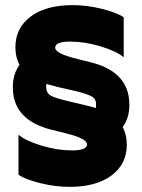

<svg xmlns="http://www.w3.org/2000/svg" viewBox="-20 -718 554 748"><path d="M309 -309Q333 -303 354 -297V-314Q354 -334 335 -343.5Q316 -353 280 -362L205 -379Q181 -385 160 -391V-378Q160 -356 177 -346Q194 -336 241 -325ZM331 -476Q484 -439 484 -310Q484 -258 458 -223Q474 -193 474 -154Q474 -79 414.5 -34.5Q355 10 251 10Q195 10 137 -4.5Q79 -19 52 -37V-193Q81 -169 142.5 -150.5Q204 -132 261 -132Q319 -132 319 -156Q319 -179 231 -200Q226 -201 224 -202L183 -212Q30 -249 30 -378Q30 -430 56 -465Q40 -495 40 -534Q40 -609 99.5 -653.5Q159 -698 263 -698Q319 -698 377 -683.5Q435 -669 462 -651V-495Q433 -519 371.5 -537.5Q310 -556 253 -556Q195 -556 195 -532Q195 -509 283 -488Q285 -487 286.5 -486.5Q288 -486 290 -486Z"/></svg>

Font: Roundo
Style: Bold
Weight: 700
Designer: Namrata Goyal (Gurmukhi), Shiva Nallaperumal (Latin)
Foundry: Indian Type Foundry
Version: Version 1.000;PS 1.0;hotconv 1.0.88;makeotf.lib2.5.647800